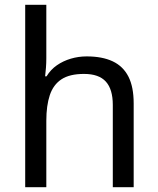

<svg xmlns="http://www.w3.org/2000/svg" viewBox="-20 -780 658 800"><path d="M173 -537Q173 -518 171.5 -498Q170 -478 168 -462H174Q191 -490 217 -508Q243 -526 275 -535.5Q307 -545 341 -545Q406 -545 449.5 -524.5Q493 -504 515 -461Q537 -418 537 -349V0H450V-343Q450 -408 421 -440Q392 -472 330 -472Q270 -472 236 -449.5Q202 -427 187.5 -383.5Q173 -340 173 -277V0H85V-760H173Z"/></svg>

Font: hin115
Style: Book
Weight: 400
Designer: Jelle Bosma - Monotype Design Team
Foundry: Monotype Imaging Inc.
Version: Version 2.003